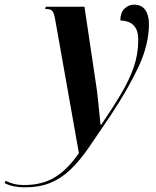

<svg xmlns="http://www.w3.org/2000/svg" viewBox="-164 -565 672 825"><path d="M-58 240Q-108 240 -144 222L-140 212Q-126 219 -106.5 224.5Q-87 230 -59 230Q16 230 70.5 197.5Q125 165 175 93L74 -476Q69 -506 62 -516Q55 -526 38 -526H30L33 -536H199L249 -200Q253 -175 256.5 -142Q260 -109 263 -78Q266 -47 268 -29H271Q320 -101 355.5 -160.5Q391 -220 410.5 -276Q430 -332 430 -393Q430 -429 417.5 -447Q405 -465 387 -471Q369 -477 353 -477Q353 -510 370.5 -527.5Q388 -545 412 -545Q444 -545 460 -522.5Q476 -500 476 -462Q476 -374 431.5 -278.5Q387 -183 310 -67Q259 9 219 67Q179 125 139.5 163Q100 201 53 220.5Q6 240 -58 240Z"/></svg>

Font: Noto Serif Display ExtraCondensed
Style: Bold Italic
Weight: 700
Width: 2
Italic angle: -12°
Designer: Monotype Design Team
Foundry: Monotype Imaging Inc.
Version: Version 2.009